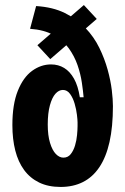

<svg xmlns="http://www.w3.org/2000/svg" viewBox="-20 -725 496 760"><path d="M220 15Q171 15 135 -2.5Q99 -20 75.5 -52Q52 -84 40.5 -129Q29 -174 29 -230Q29 -312 50.5 -365.5Q72 -419 107 -444.5Q142 -470 182 -470Q211 -470 234 -456Q257 -442 273 -413.5Q289 -385 296 -340H311Q309 -364 304 -398Q299 -432 287 -467Q275 -502 252.5 -533.5Q230 -565 192.5 -586Q155 -607 99 -611L123 -701Q189 -697 236.5 -673.5Q284 -650 318 -614.5Q352 -579 373 -536Q394 -493 406 -449.5Q418 -406 422.5 -368.5Q427 -331 427 -305Q427 -223 413.5 -163Q400 -103 373.5 -63.5Q347 -24 308.5 -4.5Q270 15 220 15ZM231 -101Q249 -101 260 -115Q271 -129 277 -149Q283 -169 285 -190.5Q287 -212 287 -226V-241Q287 -250 284.5 -271Q282 -292 275.5 -314.5Q269 -337 257.5 -353Q246 -369 229 -369Q213 -369 199.5 -354Q186 -339 177.5 -308Q169 -277 169 -232Q169 -189 178 -159.5Q187 -130 201 -115.5Q215 -101 231 -101ZM128 -546 312 -705 363 -650 179 -491Z"/></svg>

Font: Bricolage Grotesque 24pt Condensed
Style: Bold
Weight: 700
Width: 3
Designer: Mathieu Triay
Foundry: Atelier Triay
Version: Version 1.001;gftools[0.9.33.dev8+g029e19f]